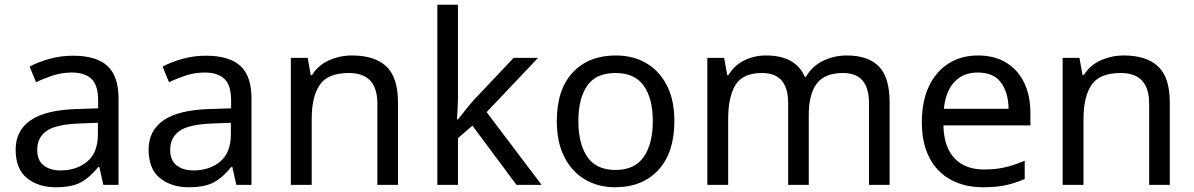

<svg xmlns="http://www.w3.org/2000/svg" viewBox="-20 -780 5036 810"><path d="M288 -545Q386 -545 433 -502Q480 -459 480 -365V0H416L399 -76H395Q360 -32 321.5 -11Q283 10 215 10Q142 10 94 -28.5Q46 -67 46 -149Q46 -229 109 -272.5Q172 -316 303 -320L394 -323V-355Q394 -422 365 -448Q336 -474 283 -474Q241 -474 203 -461.5Q165 -449 132 -433L105 -499Q140 -518 188 -531.5Q236 -545 288 -545ZM314 -259Q214 -255 175.5 -227Q137 -199 137 -148Q137 -103 164.5 -82Q192 -61 235 -61Q303 -61 348 -98.5Q393 -136 393 -214V-262Z M849 -545Q947 -545 994 -502Q1041 -459 1041 -365V0H977L960 -76H956Q921 -32 882.5 -11Q844 10 776 10Q703 10 655 -28.5Q607 -67 607 -149Q607 -229 670 -272.5Q733 -316 864 -320L955 -323V-355Q955 -422 926 -448Q897 -474 844 -474Q802 -474 764 -461.5Q726 -449 693 -433L666 -499Q701 -518 749 -531.5Q797 -545 849 -545ZM875 -259Q775 -255 736.5 -227Q698 -199 698 -148Q698 -103 725.5 -82Q753 -61 796 -61Q864 -61 909 -98.5Q954 -136 954 -214V-262Z M1465 -546Q1561 -546 1610 -499.5Q1659 -453 1659 -349V0H1572V-343Q1572 -472 1452 -472Q1363 -472 1329 -422Q1295 -372 1295 -278V0H1207V-536H1278L1291 -463H1296Q1322 -505 1368 -525.5Q1414 -546 1465 -546Z M1912 -363Q1912 -347 1910.5 -321Q1909 -295 1908 -276H1912Q1918 -284 1930 -299Q1942 -314 1954.5 -329.5Q1967 -345 1976 -355L2147 -536H2250L2033 -307L2265 0H2159L1973 -250L1912 -197V0H1825V-760H1912Z M2825 -269Q2825 -136 2757.5 -63Q2690 10 2575 10Q2504 10 2448.5 -22.5Q2393 -55 2361 -117.5Q2329 -180 2329 -269Q2329 -402 2396 -474Q2463 -546 2578 -546Q2651 -546 2706.5 -513.5Q2762 -481 2793.5 -419.5Q2825 -358 2825 -269ZM2420 -269Q2420 -174 2457.5 -118.5Q2495 -63 2577 -63Q2658 -63 2696 -118.5Q2734 -174 2734 -269Q2734 -364 2696 -418Q2658 -472 2576 -472Q2494 -472 2457 -418Q2420 -364 2420 -269Z M3552 -546Q3643 -546 3688 -499.5Q3733 -453 3733 -349V0H3646V-345Q3646 -472 3537 -472Q3459 -472 3425.5 -427Q3392 -382 3392 -296V0H3305V-345Q3305 -472 3195 -472Q3114 -472 3083 -422Q3052 -372 3052 -278V0H2964V-536H3035L3048 -463H3053Q3078 -505 3120.5 -525.5Q3163 -546 3211 -546Q3337 -546 3375 -456H3380Q3407 -502 3453.5 -524Q3500 -546 3552 -546Z M4106 -546Q4175 -546 4224.5 -516Q4274 -486 4300.5 -431.5Q4327 -377 4327 -304V-251H3960Q3962 -160 4006.5 -112.5Q4051 -65 4131 -65Q4182 -65 4221.5 -74.5Q4261 -84 4303 -102V-25Q4262 -7 4222 1.5Q4182 10 4127 10Q4051 10 3992.5 -21Q3934 -52 3901.5 -113.5Q3869 -175 3869 -264Q3869 -352 3898.5 -415Q3928 -478 3981.5 -512Q4035 -546 4106 -546ZM4105 -474Q4042 -474 4005.5 -433.5Q3969 -393 3962 -321H4235Q4234 -389 4203 -431.5Q4172 -474 4105 -474Z M4721 -546Q4817 -546 4866 -499.5Q4915 -453 4915 -349V0H4828V-343Q4828 -472 4708 -472Q4619 -472 4585 -422Q4551 -372 4551 -278V0H4463V-536H4534L4547 -463H4552Q4578 -505 4624 -525.5Q4670 -546 4721 -546Z"/></svg>

Font: Noto Sans Saurashtra
Style: Regular
Weight: 400
Designer: Monotype Design Team
Foundry: Monotype Imaging Inc.
Version: Version 2.001; ttfautohint (v1.8.4.7-5d5b)